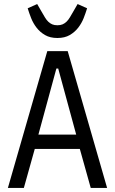

<svg xmlns="http://www.w3.org/2000/svg" viewBox="-20 -930 568 950"><path d="M264 -742Q228 -742 203 -756.5Q178 -771 161 -793Q144 -815 134 -840.5Q124 -866 117 -889L164 -910L183 -877Q194 -858 202 -844.5Q210 -831 219 -822.5Q228 -814 238.5 -809.5Q249 -805 264 -805Q279 -805 289.5 -809.5Q300 -814 309 -822.5Q318 -831 326 -844.5Q334 -858 345 -877L364 -910L411 -889Q404 -866 394 -840.5Q384 -815 367 -793Q350 -771 325 -756.5Q300 -742 264 -742ZM429 0 375 -193H152L98 0H19L214 -677H315L510 0ZM268 -591H259L170 -264H357Z"/></svg>

Font: PlemolJP
Style: Regular
Weight: 400
Monospace: yes
Version: v2.0.4; ttfautohint (v1.8.4.7-5d5b-dirty) -l 6 -r 45 -G 200 